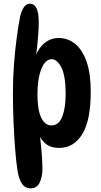

<svg xmlns="http://www.w3.org/2000/svg" viewBox="-20 -820 546 1041"><path d="M147 201Q115 201 98.5 175Q82 149 75 106Q68 62 62.5 -7Q57 -76 53.5 -156Q50 -236 50 -312Q50 -396 56 -474Q62 -552 71 -618Q80 -684 89 -730Q98 -765 110.5 -782.5Q123 -800 144 -800Q165 -800 177.5 -776Q190 -752 190 -699Q190 -671 187 -630Q184 -589 179 -546Q174 -503 168 -470H160Q174 -540 211 -577Q248 -614 298 -614Q348 -614 387.5 -582Q427 -550 449.5 -485.5Q472 -421 472 -324Q472 -167 426 -92.5Q380 -18 301 -18Q249 -18 219.5 -48Q190 -78 179 -121L191 -127Q199 -67 204.5 -8.5Q210 50 210 94Q210 139 195 170Q180 201 147 201ZM258 -140Q299 -140 317.5 -187.5Q336 -235 336 -311Q336 -408 313 -453.5Q290 -499 260 -499Q225 -499 204 -445.5Q183 -392 183 -309Q183 -224 203.5 -182Q224 -140 258 -140Z"/></svg>

Font: DynaPuff Condensed
Style: Regular
Weight: 400
Width: 3
Designer: Toshi Omagari, Jennifer Daniel
Foundry: Google Fonts
Version: Version 2.000